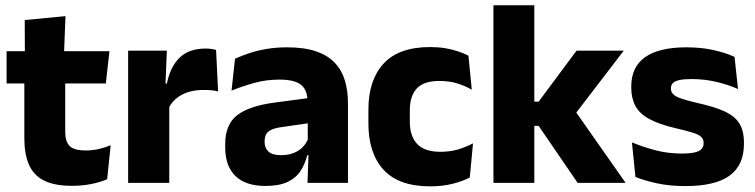

<svg xmlns="http://www.w3.org/2000/svg" viewBox="-20 -680 2809 714"><path d="M247.5 11Q182 11 143.2 -8.8Q104.5 -28.5 87.5 -68Q70.5 -107.5 70.5 -165.5V-440H222.5V-190Q222.5 -154 238.8 -137.2Q255 -120.5 299.5 -120.5Q324 -120.5 348 -126Q372 -131.5 391.5 -140L378.5 -13.5Q353 -2.5 319.8 4.2Q286.5 11 247.5 11ZM4.5 -369.5V-489.5H387L373.5 -369.5ZM72.5 -478.5 72 -605.5 223.5 -620 218 -478.5Z M606.5 -276 564.5 -369H600.5Q612.5 -430 647.2 -464.8Q682 -499.5 745.5 -499.5Q756.5 -499.5 765.8 -498Q775 -496.5 783.5 -494.5L791 -340Q780.5 -343 766.5 -344.2Q752.5 -345.5 738 -345.5Q689 -345.5 655.5 -327.2Q622 -309 606.5 -276ZM456.5 0V-491.5H600.5L594 -334.5L609.5 -332.5V0Z M1123.5 0 1128 -123 1124.5 -130.5V-284L1123.5 -304Q1123.5 -345 1099.5 -364.5Q1075.5 -384 1019 -384Q969.5 -384 925 -371.5Q880.5 -359 841 -343L854 -461.5Q877.5 -472.5 906.8 -482.2Q936 -492 971.5 -498Q1007 -504 1047.5 -504Q1112 -504 1155.5 -489Q1199 -474 1225 -446.5Q1251 -419 1262.5 -380.8Q1274 -342.5 1274 -296.5V0ZM967 11.5Q893.5 11.5 855.5 -25.5Q817.5 -62.5 817.5 -131V-144.5Q817.5 -217 862.2 -251.8Q907 -286.5 1004.5 -299L1136.5 -316.5L1145.5 -224.5L1028.5 -207.5Q993 -203 978.5 -191Q964 -179 964 -155.5V-152Q964 -129.5 978.5 -116.2Q993 -103 1025 -103Q1053 -103 1073.2 -111.5Q1093.5 -120 1106.5 -133.8Q1119.5 -147.5 1126 -164.5L1147.5 -102.5H1122.5Q1114.5 -70.5 1097.8 -44.5Q1081 -18.5 1049.5 -3.5Q1018 11.5 967 11.5Z M1580 13Q1463 13 1406.5 -48.5Q1350 -110 1350 -221.5V-272.5Q1350 -382 1406.5 -443.5Q1463 -505 1579.5 -505Q1609.5 -505 1635.5 -500.8Q1661.5 -496.5 1683.5 -489Q1705.5 -481.5 1722 -473L1734.5 -346.5Q1710 -360.5 1680.5 -369.8Q1651 -379 1614 -379Q1556 -379 1530 -351Q1504 -323 1504 -270V-227.5Q1504 -173.5 1531.5 -144.5Q1559 -115.5 1617.5 -115.5Q1654 -115.5 1683.2 -124.2Q1712.5 -133 1739 -147L1727 -20Q1701 -6 1663 3.5Q1625 13 1580 13Z M2128 0 1983 -212H1943V-302H1983L2124 -491.5H2299.5L2112.5 -247.5V-276.5L2306.5 0ZM1815 0V-660.5H1967V0Z M2529 12Q2470.5 12 2423.5 1.8Q2376.5 -8.5 2343 -22L2330 -150.5Q2368.5 -134.5 2415.2 -121.8Q2462 -109 2516.5 -109Q2560 -109 2578.2 -118.2Q2596.5 -127.5 2596.5 -147V-149Q2596.5 -162.5 2587.2 -171.2Q2578 -180 2555.2 -187Q2532.5 -194 2491.5 -203.5Q2430 -218 2394 -237.8Q2358 -257.5 2342.8 -286.2Q2327.5 -315 2327.5 -354.5V-358.5Q2327.5 -431.5 2379.5 -467.8Q2431.5 -504 2532.5 -504Q2589.5 -504 2635 -493.5Q2680.5 -483 2711.5 -468.5L2724.5 -349Q2688.5 -365 2644.2 -375.5Q2600 -386 2551.5 -386Q2522 -386 2505.2 -382Q2488.5 -378 2481.8 -370.5Q2475 -363 2475 -352V-350.5Q2475 -338.5 2483 -330Q2491 -321.5 2512.2 -314Q2533.5 -306.5 2573.5 -297Q2635.5 -283.5 2673.5 -266.2Q2711.5 -249 2729 -221.8Q2746.5 -194.5 2746.5 -149.5V-145Q2746.5 -65.5 2693 -26.8Q2639.5 12 2529 12Z"/></svg>

Font: Anek Gujarati
Style: Bold
Weight: 700
Version: Version 1.003